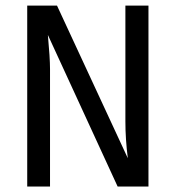

<svg xmlns="http://www.w3.org/2000/svg" viewBox="-20 -679 640 699"><path d="M408.2 0 154.3 -551.8Q162.1 -467.8 162.1 -427.7V0H79.1V-658.7H187.5L445.3 -103Q436.5 -173.3 436.5 -236.8V-658.7H520.5V0Z"/></svg>

Font: Cousine
Style: Regular
Weight: 400
Monospace: yes
Designer: Steve Matteson
Foundry: Monotype Imaging Inc.
Version: Version 1.21